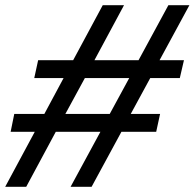

<svg xmlns="http://www.w3.org/2000/svg" viewBox="-24 -720 750 740"><path d="M-4 0 110 -212H17L31 -281H147L221 -419H108L123 -488H258L372 -700H454L340 -488H510L625 -700H706L591 -488H685L669 -419H555L480 -281H593L578 -212H444L329 0H248L363 -212H191L77 0ZM228 -281H399L474 -419H303Z"/></svg>

Font: Rosa Sans
Style: Italic
Weight: 400
Italic angle: -12°
Designer: Pentagram / MCKL
Foundry: Pentagram / MCKL
Version: Version 1.005;September 16, 2019;FontCreator 11.5.0.2425 64-